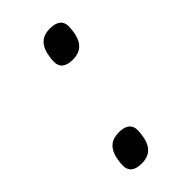

<svg xmlns="http://www.w3.org/2000/svg" viewBox="-176 -581 646 646"><g transform="rotate(-45 146.5 -258.0)"><path d="M179 -399Q128 -399 128 -439Q128 -453 132 -473Q144 -528 197 -528Q248 -528 248 -488Q248 -474 244 -454Q232 -399 179 -399ZM96 12Q45 12 45 -28Q45 -42 49 -62Q61 -117 114 -117Q165 -117 165 -77Q165 -63 161 -43Q149 12 96 12Z"/></g></svg>

Font: Aneliza
Style: Italic
Weight: 400
Italic angle: -11.31°
Designer: Mike Abbink, Paul van der Laan, Pieter van Rosmalen
Foundry: Bold Monday
Version: Version 3.0